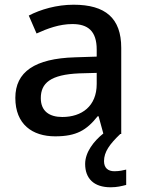

<svg xmlns="http://www.w3.org/2000/svg" viewBox="-20 -568 613 814"><path d="M421 115C421 76 445 43 490 0H494V-365C494 -491 427 -548 292 -548C220 -548 152 -528 102 -502L135 -426C181 -447 232 -466 287 -466C352 -466 390 -437 390 -358V-328L298 -325C127 -320 45 -263 45 -153C45 -41 117 10 214 10C304 10 347 -16 394 -75H398L418 -2C378 30 341 77 341 127C341 188 377 226 449 226C477 226 495 221 515 216V151C503 154 486 158 465 158C438 158 421 144 421 115ZM317 -257 390 -259V-212C390 -118 327 -72 244 -72C190 -72 153 -96 153 -152C153 -215 193 -252 317 -257Z"/></svg>

Font: Noto Sans Medefaidrin Medium
Style: Regular
Weight: 500
Designer: Dalton Maag Ltd
Foundry: Dalton Maag Ltd
Version: Version 1.002